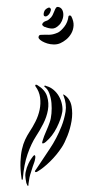

<svg xmlns="http://www.w3.org/2000/svg" viewBox="-51 -461 360 744"><g transform="rotate(-5 129.0 -88.5)"><path d="M185 -23Q178 4 158.5 36Q139 68 111 88Q110 89 105 91.5Q100 94 97 92Q96 91 97.5 86.5Q99 82 100 80Q105 67 116 47Q127 27 133 13Q139 0 142.5 -20Q146 -40 146 -60Q146 -80 141 -98Q136 -116 125 -125Q124 -125 124 -127Q124 -128 125 -129Q127 -131 133 -127Q147 -122 158.5 -110.5Q170 -99 177 -84Q184 -69 186 -52.5Q188 -36 185 -23ZM171 114Q149 142 121 165Q93 188 70 199Q68 200 65 201Q62 202 60 200Q58 198 60 195.5Q62 193 64 191Q94 153 124 116Q154 79 177 33Q190 7 197.5 -22Q205 -51 195 -85Q192 -89 196 -89Q195 -89 200 -86Q220 -69 222.5 -41Q225 -13 217.5 16Q210 45 196.5 72Q183 99 171 114ZM10 222Q10 223 9.5 223.5Q9 224 9 225V226Q8 227 8 226Q5 226 5 224V221Q3 184 6.5 156.5Q10 129 16.5 108.5Q23 88 32 72.5Q41 57 52 43Q65 27 78 6Q91 -15 98 -38Q105 -61 104 -85Q103 -109 90 -130Q88 -136 92 -136Q95 -136 96 -135Q97 -134 99 -133Q126 -113 131.5 -87Q137 -61 130 -34.5Q123 -8 107 17.5Q91 43 75 63Q54 90 36.5 129Q19 168 10 222ZM44 199Q39 210 36 220Q33 230 30 244Q30 246 29.5 249Q29 252 27 252Q26 252 24 246L22 240Q20 223 20.5 211.5Q21 200 29 181Q32 174 37 165.5Q42 157 47.5 150Q53 143 57.5 138.5Q62 134 64 136Q67 139 64.5 148.5Q62 158 60 162Q56 171 52 179.5Q48 188 44 199ZM200 -288Q188 -284 174.5 -285.5Q161 -287 150 -291.5Q139 -296 130.5 -302Q122 -308 119 -314Q117 -318 119.5 -322.5Q122 -327 127 -327Q137 -327 144.5 -326Q152 -325 159.5 -324.5Q167 -324 175 -325Q183 -326 195 -330Q207 -335 221.5 -350.5Q236 -366 241 -389Q242 -392 246 -392Q250 -392 252 -388Q260 -368 257.5 -351.5Q255 -335 246 -322Q237 -309 224.5 -300.5Q212 -292 200 -288ZM201 -358Q187 -346 173.5 -347.5Q160 -349 147 -356Q143 -356 137 -364Q136 -366 138 -369.5Q140 -373 142 -374Q147 -378 153.5 -379Q160 -380 166 -385Q175 -391 180 -399Q185 -407 188.5 -414.5Q192 -422 195.5 -426Q199 -430 204 -429Q215 -426 219 -416.5Q223 -407 221.5 -395.5Q220 -384 214 -373.5Q208 -363 201 -358ZM152 -421Q157 -426 164 -428.5Q171 -431 173 -427Q177 -424 174.5 -417Q172 -410 167 -404Q155 -392 147 -399Q145 -401 146 -407.5Q147 -414 152 -421Z"/></g></svg>

Font: Akronim
Style: Regular
Weight: 400
Designer: Grzegorz Klimczewski
Foundry: Fonty.PL
Version: Version 1.002